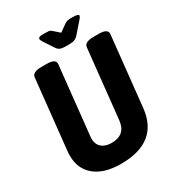

<svg xmlns="http://www.w3.org/2000/svg" viewBox="-205 -977 1000 1101"><g transform="rotate(-30 295.0 -426.0)"><path d="M270 8Q160 8 99 -41.5Q38 -91 38 -178Q38 -185 38 -191.5Q38 -198 39 -205L88 -669Q91 -702 151 -702H186Q246 -702 243 -668L195 -215Q195 -212 194.5 -208.5Q194 -205 194 -202Q194 -165 217.5 -144Q241 -123 283 -123Q376 -123 385 -215L433 -669Q436 -702 496 -702H531Q591 -702 588 -668L539 -205Q516 8 270 8ZM447 -860Q470 -860 479 -856.5Q488 -853 488 -848Q488 -846 485 -840Q482 -834 469 -820L414 -757Q401 -743 387 -738.5Q373 -734 342 -734Q312 -734 298 -738.5Q284 -743 274 -758L233 -820Q221 -839 221 -845Q221 -852 227 -856Q233 -860 258 -860Q273 -860 286.5 -859Q300 -858 307 -851L348 -815L394 -848Q407 -857 417.5 -858.5Q428 -860 447 -860Z"/></g></svg>

Font: Asap Condensed
Style: Bold Italic
Weight: 700
Width: 3
Italic angle: -6°
Designer: Pablo Cosgaya
Foundry: Omnibus-Type
Version: Version 3.001; ttfautohint (v1.8.4.7-5d5b)